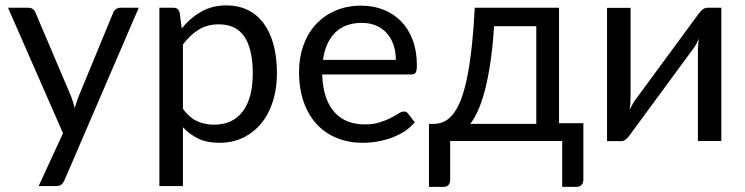

<svg xmlns="http://www.w3.org/2000/svg" viewBox="-20 -536 2833 730"><path d="M507.5 -506.5 225 149.5Q220.5 159.5 213.8 165.5Q207 171.5 193 171.5H127L219.5 -29.5L10.5 -506.5H87.5Q99 -506.5 105.8 -500.8Q112.5 -495 115 -488L250.5 -169Q258.5 -148 264 -125Q271 -148.5 279 -169.5L410.5 -488Q413.5 -496 420.8 -501.2Q428 -506.5 437 -506.5Z M675.5 -122Q700 -89 729 -75.5Q758 -62 794 -62Q865 -62 903 -112.5Q941 -163 941 -256.5Q941 -306 932.2 -341.5Q923.5 -377 907 -399.8Q890.5 -422.5 866.5 -433Q842.5 -443.5 812 -443.5Q768.5 -443.5 735.8 -423.5Q703 -403.5 675.5 -367ZM671 -428Q703 -467.5 745 -491.5Q787 -515.5 841 -515.5Q885 -515.5 920.5 -498.8Q956 -482 981 -449.2Q1006 -416.5 1019.5 -368Q1033 -319.5 1033 -256.5Q1033 -200.5 1018 -152.2Q1003 -104 974.8 -68.8Q946.5 -33.5 905.8 -13.2Q865 7 814 7Q767.5 7 734.2 -8.8Q701 -24.5 675.5 -52.5V171.5H586V-506.5H639.5Q658.5 -506.5 663 -488Z M1485 -308.5Q1485 -339.5 1476.2 -365.2Q1467.5 -391 1450.8 -409.8Q1434 -428.5 1410 -438.8Q1386 -449 1355.5 -449Q1291.5 -449 1254.2 -411.8Q1217 -374.5 1208 -308.5ZM1557 -71Q1540.5 -51 1517.5 -36.2Q1494.5 -21.5 1468.2 -12Q1442 -2.5 1414 2.2Q1386 7 1358.5 7Q1306 7 1261.8 -10.8Q1217.5 -28.5 1185.2 -62.8Q1153 -97 1135 -147.5Q1117 -198 1117 -263.5Q1117 -316.5 1133.2 -362.5Q1149.5 -408.5 1180 -442.2Q1210.5 -476 1254.5 -495.2Q1298.5 -514.5 1353.5 -514.5Q1399 -514.5 1437.8 -499.2Q1476.5 -484 1504.8 -455.2Q1533 -426.5 1549 -384.2Q1565 -342 1565 -288Q1565 -267 1560.5 -260Q1556 -253 1543.5 -253H1205Q1206.5 -205 1218.2 -169.5Q1230 -134 1251 -110.2Q1272 -86.5 1301 -74.8Q1330 -63 1366 -63Q1399.5 -63 1423.8 -70.8Q1448 -78.5 1465.5 -87.5Q1483 -96.5 1494.8 -104.2Q1506.5 -112 1515 -112Q1526 -112 1532 -103.5Z M2019 -65V-436.5H1858.5Q1853.5 -358.5 1844.5 -298.5Q1835.5 -238.5 1823.8 -193.2Q1812 -148 1797.8 -116.5Q1783.5 -85 1768 -65ZM2198 -67.5V147Q2198 160 2190.8 167.2Q2183.5 174.5 2172 174.5H2117.5V0H1691.5V149Q1691.5 158.5 1685.8 166.5Q1680 174.5 1667 174.5H1611V-65H1627.5Q1645 -65 1662.2 -71Q1679.5 -77 1695.5 -93.8Q1711.5 -110.5 1725.8 -141Q1740 -171.5 1751.5 -220.5Q1763 -269.5 1771.5 -339.8Q1780 -410 1785 -506.5H2105.5V-67.5Z M2722.5 -506.5V0H2633.5V-344Q2633.5 -354 2634.5 -365.5Q2635.5 -377 2637 -388.5Q2632.5 -378.5 2628 -370Q2623.5 -361.5 2618.5 -354.5L2374 -22Q2368.5 -14 2360.2 -6.8Q2352 0.5 2342 0.5H2288V-506H2377.5V-162Q2377.5 -152.5 2376.5 -141.2Q2375.5 -130 2374 -118.5Q2378.5 -128 2383 -136.2Q2387.5 -144.5 2392 -151.5L2636.5 -484Q2642 -492 2650.5 -499.2Q2659 -506.5 2669 -506.5Z"/></svg>

Font: Lato-Regular
Style: Regular
Weight: 400
Designer: Lukasz Dziedzic with Adam Twardoch and Botio Nikoltchev
Foundry: tyPoland Lukasz Dziedzic
Version: Version 2.015; 2015-08-06; http://www.latofonts.com/